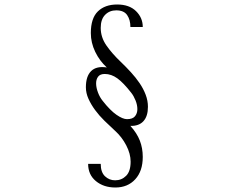

<svg xmlns="http://www.w3.org/2000/svg" viewBox="-20 -729 1040 854"><path d="M564 -316Q529 -361 502 -380.5Q475 -400 446 -400Q425 -400 416 -387.5Q407 -375 407.5 -356.5Q408 -338 416 -317Q424 -296 437 -280Q470 -238 498 -218.5Q526 -199 545 -199Q570 -199 580.5 -212Q591 -225 591 -243.5Q591 -262 583 -282Q575 -302 564 -316ZM638 -254Q638 -212 618 -190Q598 -168 560 -169Q589 -137 602 -103.5Q615 -70 615 -31Q615 32 581.5 68.5Q548 105 493 105Q441 105 406.5 76.5Q372 48 372 0H428Q428 37 447 55Q466 73 492 73Q521 73 541 53Q561 33 561 -10Q561 -45 541.5 -82.5Q522 -120 492 -147Q468 -169 444.5 -192Q421 -215 403 -239.5Q385 -264 373.5 -289.5Q362 -315 362 -341Q362 -390 385.5 -413Q409 -436 455 -429Q423 -458 403.5 -498.5Q384 -539 384 -582Q384 -648 415.5 -678.5Q447 -709 501 -709Q555 -709 585 -679.5Q615 -650 615 -609H560Q560 -641 545.5 -662Q531 -683 497 -683Q467 -683 447.5 -663Q428 -643 428 -605Q428 -563 453.5 -526.5Q479 -490 517 -454Q540 -432 562 -408Q584 -384 601 -359Q618 -334 628 -307.5Q638 -281 638 -254Z"/></svg>

Font: NanumGothicCoding
Style: Regular
Weight: 400
Monospace: yes
Designer: Kwon Bruce; Nicolas Noh; Sung-woo Choi; Go-un Cha; Soo-hyun Park;
Foundry: NHN Corporation
Version: Version 2.000;PS 1;hotconv 1.0.49;makeotf.lib2.0.14853